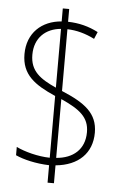

<svg xmlns="http://www.w3.org/2000/svg" viewBox="-56 -800 565 898"><g transform="rotate(5 226.0 -351.0)"><path d="M202 -24V58H232V-26C339 -36 402 -98 402 -194C402 -285 342 -329 232 -375V-665C276 -664 318 -652 360 -631L374 -664C330 -687 283 -699 232 -700V-760H202V-699C109 -692 42 -631 42 -532C42 -435 104 -392 202 -349V-59C146 -60 83 -77 44 -96V-57C81 -40 139 -26 202 -24ZM202 -664V-388C127 -422 79 -455 79 -532C79 -612 131 -658 202 -664ZM232 -61V-337C321 -297 365 -263 365 -193C365 -112 311 -67 232 -61Z"/></g></svg>

Font: Noto Sans Gurmukhi Condensed ExtraLight
Style: Regular
Weight: 200
Width: 3
Designer: Jelle Bosma - Monotype Design Team
Foundry: Monotype Imaging Inc.
Version: Version 2.004